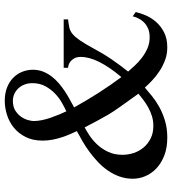

<svg xmlns="http://www.w3.org/2000/svg" viewBox="23 -741 733 819"><g transform="rotate(-90 389.5 -331.5)"><path d="M399.4 -107.4Q366.7 -152.8 344.5 -184.1Q322.3 -215.3 309.6 -236.8Q297.4 -257.8 284.2 -282.5Q271 -307.1 255.4 -336.9Q240.7 -329.1 220.7 -315.9Q200.7 -302.7 182.4 -283.2Q164.1 -263.7 151.4 -237.1Q138.7 -210.4 138.7 -175.3Q138.7 -150.9 146.5 -127.4Q154.3 -104 169.9 -85.4Q185.5 -66.9 208.5 -55.4Q231.4 -43.9 261.7 -43.9Q284.2 -43.9 304 -50Q323.7 -56.2 340.8 -65.7Q357.9 -75.2 372.6 -86.4Q387.2 -97.7 399.4 -107.4ZM444.3 -560.1Q444.3 -578.6 438.2 -594Q432.1 -609.4 421.6 -620.4Q411.1 -631.3 397.5 -637.2Q383.8 -643.1 369.1 -643.1Q342.8 -643.1 325.9 -631.8Q309.1 -620.6 299.6 -606Q290 -591.3 286.4 -576.7Q282.7 -562 282.7 -554.7Q282.7 -537.6 286.6 -518.8Q290.5 -500 296.9 -481.7Q303.2 -463.4 310.3 -446.3Q317.4 -429.2 324.2 -415Q339.4 -421.9 360.1 -433.6Q380.9 -445.3 399.4 -462.9Q418 -480.5 431.2 -504.6Q444.3 -528.8 444.3 -560.1ZM747.6 -119.1Q743.7 -100.6 733.9 -77.4Q724.1 -54.2 706.5 -33.4Q689 -12.7 661.9 1.5Q634.8 15.6 596.7 15.6Q567.9 15.6 542.5 6.1Q517.1 -3.4 495.4 -17.8Q473.6 -32.2 456.1 -48.8Q438.5 -65.4 425.3 -80.1Q410.2 -66.9 389.9 -50.3Q369.6 -33.7 343.5 -19Q317.4 -4.4 284.7 5.6Q252 15.6 211.9 15.6Q168 15.6 135.3 2.7Q102.5 -10.3 80.6 -31Q58.6 -51.8 47.6 -78.1Q36.6 -104.5 36.6 -131.3Q36.6 -161.6 46.1 -188.2Q55.7 -214.8 71.5 -237.8Q87.4 -260.7 108.2 -280.3Q128.9 -299.8 151.4 -316.4Q173.8 -333 196.8 -346.2Q219.7 -359.4 239.7 -370.1Q233.9 -382.8 226.8 -398.9Q219.7 -415 213.6 -433.6Q207.5 -452.1 203.4 -472.9Q199.2 -493.7 199.2 -516.1Q199.2 -558.1 214.6 -588.6Q230 -619.1 254.4 -638.9Q278.8 -658.7 309.1 -668.2Q339.4 -677.7 369.1 -677.7Q401.4 -677.7 426.3 -667.7Q451.2 -657.7 467.8 -641.1Q484.4 -624.5 492.9 -602.8Q501.5 -581.1 501.5 -558.1Q501.5 -534.7 493.7 -514.6Q485.8 -494.6 472.9 -477.8Q460 -460.9 443.4 -446.8Q426.8 -432.6 408.9 -420.9Q391.1 -409.2 373.5 -399.7Q356 -390.1 340.8 -381.8Q401.4 -272.5 470.2 -180.2Q556.2 -282.2 556.2 -353.5Q556.2 -370.6 550 -381.3Q543.9 -392.1 536.1 -397.9Q528.3 -403.8 520.8 -405.8Q513.2 -407.7 509.8 -407.7V-426.3H716.3V-407.7Q695.8 -405.3 681.6 -402.3Q667.5 -399.4 654.5 -388.9Q641.6 -378.4 627 -357.2Q612.3 -335.9 590.8 -296.4Q569.8 -256.8 545.2 -220.9Q520.5 -185.1 493.7 -151.4Q504.4 -139.2 519 -123.3Q533.7 -107.4 552 -93.3Q570.3 -79.1 592.3 -69.3Q614.3 -59.6 640.1 -59.6Q663.6 -59.6 679.7 -67.4Q695.8 -75.2 706.1 -86.4Q716.3 -97.7 721.7 -110.1Q727.1 -122.6 729.5 -131.8Z"/></g></svg>

Font: Doulos SIL Compact
Style: Regular
Weight: 400
Designer: Walt Agee, Victor Gaultney, Peter Martin, Debbi Hosken
Foundry: SIL International
Version: Version 4.110; 2011; Maintenance release ; LnSpcTght